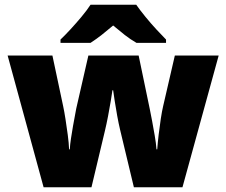

<svg xmlns="http://www.w3.org/2000/svg" viewBox="-20 -879 950 806"><path d="M484 -335Q478 -360 472 -393Q466 -426 461.5 -455.5Q457 -485 455 -500H452Q450 -485 445 -455Q440 -425 433.5 -391Q427 -357 420 -328L364 -93H163L12 -646H200L245 -434Q250 -411 255 -378.5Q260 -346 264.5 -312.5Q269 -279 270 -252H273Q274 -272 278 -298Q282 -324 286.5 -350Q291 -376 295 -396Q299 -416 300 -423L351 -646H562L609 -420Q613 -401 618.5 -371.5Q624 -342 629.5 -310Q635 -278 637 -252H640Q642 -279 646 -313.5Q650 -348 655 -380.5Q660 -413 665 -434L714 -646H898L746 -93H542ZM552 -859Q568 -836 590.5 -808.5Q613 -781 636.5 -755.5Q660 -730 677 -713V-699H553Q527 -714 504 -732Q481 -750 455 -772Q429 -750 407.5 -733Q386 -716 360 -699H234V-713Q253 -731 276.5 -756.5Q300 -782 322.5 -809Q345 -836 360 -859Z"/></svg>

Font: Noto Sans Kannada UI Black
Style: Regular
Weight: 900
Designer: Jelle Bosma - Monotype Design Team
Foundry: Monotype Imaging Inc.
Version: Version 2.005; ttfautohint (v1.8.4.7-5d5b)